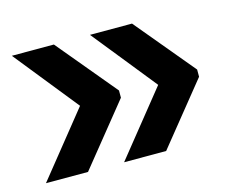

<svg xmlns="http://www.w3.org/2000/svg" viewBox="-67 -537 714 591"><g transform="rotate(-15 290.0 -241.0)"><path d="M261.5 -38 424.5 -241 261.5 -444H395.5L552.5 -255.5V-232.5L395.5 -38ZM12.5 -38 175.5 -241 12.5 -444H146.5L303.5 -255.5V-232.5L146.5 -38Z"/></g></svg>

Font: AnekLatin_SemiExpandedSemiBold
Style: Regular
Weight: 600
Width: 6
Designer: Yesha Goshar
Foundry: Ek Type
Version: Version 1.003